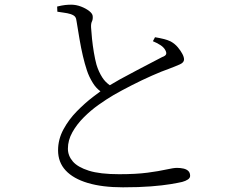

<svg xmlns="http://www.w3.org/2000/svg" viewBox="-20 -776 1040 820"><path d="M633 -600 642 -617Q661 -614 679 -609.5Q697 -605 709 -599Q727 -589 739.5 -574Q752 -559 759 -545.5Q766 -532 766 -522Q766 -509 748 -501Q730 -493 701 -482Q672 -472 629 -453Q586 -434 542 -411.5Q498 -389 465 -370Q436 -353 402 -329Q368 -305 338 -275Q308 -245 289 -211Q270 -177 270 -141Q270 -111 291 -86.5Q312 -62 359.5 -47Q407 -32 489 -32Q561 -32 610 -38.5Q659 -45 690 -52Q721 -59 736 -59Q751 -59 764 -56Q777 -53 784.5 -45.5Q792 -38 792 -25Q792 -16 782.5 -9.5Q773 -3 758 1Q741 5 708 10.5Q675 16 624.5 20Q574 24 505 24Q417 24 355 5.5Q293 -13 260.5 -48Q228 -83 228 -134Q228 -181 251 -223.5Q274 -266 308.5 -301Q343 -336 377 -362Q395 -375 409 -386Q390 -400 377 -421Q360 -448 351 -476Q342 -503 334 -537Q326 -571 319.5 -609.5Q313 -648 307 -685Q306 -697 301 -704Q296 -711 281 -716Q268 -720 252 -722Q236 -724 225 -726L224 -748Q244 -753 257.5 -754.5Q271 -756 284 -756Q305 -756 326 -748Q347 -740 361.5 -728.5Q376 -717 376 -706Q377 -693 372.5 -684Q368 -675 369 -658Q370 -639 373 -610Q376 -581 381 -551.5Q386 -522 392 -500Q401 -470 417 -445Q429 -426 449 -412Q469 -424 492 -437Q527 -456 562 -474.5Q597 -493 626 -508Q655 -523 672 -532Q686 -537 689 -543.5Q692 -550 687 -560Q680 -574 665 -583.5Q650 -593 633 -600Z"/></svg>

Font: Early Summer Mincho Light
Style: Regular
Weight: 300
Designer: GuiWonder
Version: Version 1.002